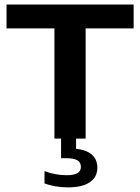

<svg xmlns="http://www.w3.org/2000/svg" viewBox="-20 -615 622 852"><path d="M221.5 0V-489H9V-595H573V-489H360V0ZM281.5 216.5Q253.5 216.5 227 212Q200.5 207.5 177.5 199V144.5Q203 154 228 158.2Q253 162.5 275.5 162.5Q306.5 162.5 322.8 153.8Q339 145 339 125.5Q339 105 322.8 96Q306.5 87 275 87H251V-10H317.5V65.5L289.5 44Q350 44 381 66Q412 88 412 129Q412 170.5 378.8 193.5Q345.5 216.5 281.5 216.5Z"/></svg>

Font: Encode Sans SC SemiExpanded SemiBold
Style: Regular
Weight: 600
Width: 6
Designer: Multiple Designers
Foundry: Impallari Type
Version: Version 3.002